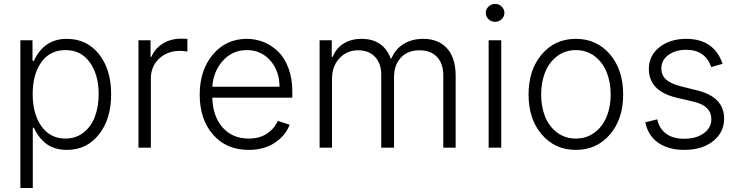

<svg xmlns="http://www.w3.org/2000/svg" viewBox="-20 -750 3752 975"><path d="M83.5 204.6V-545.4H145V-441.4H152.3Q203.6 -552.7 319.3 -552.7Q420.4 -552.7 482.4 -475.3Q544.4 -397.9 544.4 -271.5Q544.4 -145 482.2 -66.9Q419.9 11.2 319.8 11.2Q284.7 11.2 255.6 1.2Q226.6 -8.8 206.8 -26.4Q187 -43.9 174.3 -62Q161.6 -80.1 152.3 -101.1H146.5V204.6ZM146 -272.5Q146 -171.4 190.4 -108.9Q234.9 -46.4 312.5 -46.4Q365.2 -46.4 404.1 -76.7Q442.9 -106.9 461.9 -157.5Q481 -208 481 -272.5Q481 -370.1 436.5 -432.9Q392.1 -495.6 312.5 -495.6Q233.9 -495.6 189.9 -434.3Q146 -373 146 -272.5Z M683.1 0V-545.4H744.6V-461.4H749Q765.6 -502.9 806.4 -528.3Q847.2 -553.7 898.4 -553.7Q915 -553.7 931.6 -552.7V-488.3Q930.2 -488.3 923.6 -489.3Q917 -490.2 908.9 -491Q900.9 -491.7 893.6 -491.7Q829.6 -491.7 787.8 -452.1Q746.1 -412.6 746.1 -352.1V0Z M1243.2 11.2Q1129.4 11.2 1061.8 -66.4Q994.1 -144 994.1 -269.5Q994.1 -393.6 1061 -473.1Q1127.9 -552.7 1233.4 -552.7Q1278.8 -552.7 1319.6 -536.1Q1360.4 -519.5 1393.1 -487.5Q1425.8 -455.6 1445.1 -403.3Q1464.4 -351.1 1464.4 -285.2V-253.9H1058.1Q1060.5 -159.2 1110.4 -102.8Q1160.2 -46.4 1243.2 -46.4Q1298.3 -46.4 1335.9 -71.5Q1373.5 -96.7 1390.6 -136.2L1450.7 -116.7Q1430.7 -62 1376 -25.4Q1321.3 11.2 1243.2 11.2ZM1058.1 -309.6H1399.4Q1399.4 -389.2 1352.8 -442.4Q1306.2 -495.6 1233.4 -495.6Q1160.6 -495.6 1112.1 -441.9Q1063.5 -388.2 1058.1 -309.6Z M1603 0V-545.4H1664.6V-461.4H1669.9Q1686 -504.4 1724.6 -528.6Q1763.2 -552.7 1816.4 -552.7Q1925.8 -552.7 1963.9 -453.6H1968.3Q1986.8 -500 2029.1 -526.4Q2071.3 -552.7 2129.9 -552.7Q2206.5 -552.7 2250.2 -504.2Q2293.9 -455.6 2293.9 -365.2V0H2231V-365.2Q2231 -428.2 2198.7 -461.4Q2166.5 -494.6 2110.8 -494.6Q2049.8 -494.6 2015.4 -457Q1981 -419.4 1981 -358.9V0H1916V-371.1Q1916 -427.2 1884.8 -460.9Q1853.5 -494.6 1798.3 -494.6Q1741.2 -494.6 1703.6 -453.9Q1666 -413.1 1666 -349.6V0Z M2527.6 -652.6Q2513.7 -639.2 2494.1 -639.2Q2474.6 -639.2 2460.7 -652.6Q2446.8 -666 2446.8 -684.6Q2446.8 -703.1 2460.7 -716.6Q2474.6 -730 2494.1 -730Q2513.7 -730 2527.6 -716.6Q2541.5 -703.1 2541.5 -684.6Q2541.5 -666 2527.6 -652.6ZM2461.4 0V-545.4H2525.4V0Z M2664.1 -270Q2664.1 -395.5 2731.2 -474.1Q2798.3 -552.7 2904.3 -552.7Q3010.3 -552.7 3077.4 -474.1Q3144.5 -395.5 3144.5 -270Q3144.5 -145.5 3077.4 -67.1Q3010.3 11.2 2904.3 11.2Q2798.3 11.2 2731.2 -67.1Q2664.1 -145.5 2664.1 -270ZM2808.8 -77.1Q2849.6 -46.4 2904.3 -46.4Q2959 -46.4 2999.8 -77.1Q3040.5 -107.9 3060.8 -158Q3081.1 -208 3081.1 -270Q3081.1 -332 3061 -382.6Q3041 -433.1 3000 -464.4Q2959 -495.6 2904.3 -495.6Q2849.6 -495.6 2808.8 -464.4Q2768.1 -433.1 2748 -382.6Q2728 -332 2728 -270Q2728 -208 2748 -158Q2768.1 -107.9 2808.8 -77.1Z M3649.4 -425.8 3591.8 -409.7Q3561 -497.1 3464.8 -497.1Q3409.7 -497.1 3374 -470.7Q3338.4 -444.3 3338.4 -402.8Q3338.4 -367.7 3362.3 -346.2Q3386.2 -324.7 3438 -311.5L3520.5 -291Q3657.2 -257.3 3657.2 -147.5Q3657.2 -77.6 3601.1 -33.2Q3544.9 11.2 3455.1 11.2Q3374.5 11.2 3322.8 -24.9Q3271 -61 3256.8 -128.9L3317.4 -144Q3328.6 -95.7 3363.3 -70.6Q3397.9 -45.4 3454.1 -45.4Q3516.1 -45.4 3554.2 -73.5Q3592.3 -101.6 3592.3 -144.5Q3592.3 -212.4 3503.4 -233.4L3414.1 -254.4Q3274.9 -288.1 3274.9 -400.4Q3274.9 -467.3 3328.4 -510Q3381.8 -552.7 3464.8 -552.7Q3606 -552.7 3649.4 -425.8Z"/></svg>

Font: Interop Light
Style: Regular
Weight: 300
Designer: Rasmus Andersson, Google, Jang Haemin
Foundry: jhaemin
Version: Version 1.007